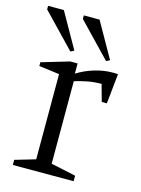

<svg xmlns="http://www.w3.org/2000/svg" viewBox="-109 -773 615 836"><g transform="rotate(15 198.0 -354.5)"><path d="M33 0V-23L125 -50V-434L33 -446V-463L158 -500H191V-454Q226 -476 267.5 -488.5Q309 -501 347 -501Q355 -501 360.5 -501Q366 -501 373 -500L359 -365H336L315 -441Q281 -441 251 -435Q221 -429 195 -421V-49L307 -25V0ZM308 -542 163 -693V-709H234L324 -550ZM147 -542 2 -693V-709H73L163 -550Z"/></g></svg>

Font: Manuale Light
Style: Regular
Weight: 300
Designer: Eduardo Tunni / Pablo Cosgaya
Foundry: Eduardo Tunni / Pablo Cosgaya
Version: Version 1.002